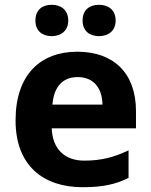

<svg xmlns="http://www.w3.org/2000/svg" viewBox="-20 -838 631 802"><path d="M128 -752C128 -708 158 -687 196 -687C233 -687 265 -708 265 -752C265 -798 233 -818 196 -818C158 -818 128 -798 128 -752ZM325 -752C325 -708 355 -687 394 -687C431 -687 463 -708 463 -752C463 -798 431 -818 394 -818C355 -818 325 -798 325 -752ZM303 -622C149 -622 45 -526 45 -335C45 -146 161 -56 325 -56C409 -56 463 -68 517 -95V-210C456 -181 402 -167 332 -167C248 -167 199 -218 196 -302H548V-374C548 -533 454 -622 303 -622ZM304 -516C374 -516 407 -467 408 -401H199C205 -480 246 -516 304 -516Z"/></svg>

Font: Noto Sans Malayalam UI
Style: Bold
Weight: 700
Designer: Jelle Bosma - Monotype Design Team
Foundry: Monotype Imaging Inc.
Version: Version 2.104